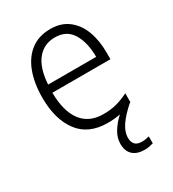

<svg xmlns="http://www.w3.org/2000/svg" viewBox="-184 -642 865 962"><g transform="rotate(-30 248.0 -161.5)"><path d="M324 125Q324 177 375 177Q388 177 399.5 175Q411 173 418 171V211Q408 214 395 216.5Q382 219 367 219Q324 219 300 197Q276 175 276 132Q276 98 296 65Q316 32 348 3Q315 10 275 10Q164 10 108.5 -64Q53 -138 53 -263Q53 -346 76.5 -409Q100 -472 146 -507Q192 -542 259 -542Q321 -542 362.5 -510Q404 -478 424.5 -423.5Q445 -369 445 -300V-260H109Q110 -152 153 -95.5Q196 -39 278 -39Q319 -39 352.5 -47.5Q386 -56 424 -75V-24Q422 -22 419 -21Q373 19 348.5 55Q324 91 324 125ZM258 -494Q194 -494 155.5 -446.5Q117 -399 111 -306H389Q389 -388 357.5 -441Q326 -494 258 -494Z"/></g></svg>

Font: Noto Sans Myanmar UI SemiCondensed Light
Style: Regular
Weight: 300
Width: 4
Designer: Monotype Design Team
Foundry: Monotype Imaging Inc.
Version: Version 2.103; ttfautohint (v1.8.4.7-5d5b)